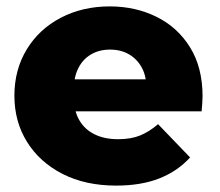

<svg xmlns="http://www.w3.org/2000/svg" viewBox="-20 -571 689 600"><path d="M343 9Q247 9 175.5 -27.5Q104 -64 64.5 -127.5Q25 -191 25 -272Q25 -353 63.5 -416.5Q102 -480 170 -515.5Q238 -551 323 -551Q403 -551 469 -518.5Q535 -486 574 -423Q613 -360 613 -270Q613 -260 612 -247Q611 -234 610 -223H181V-323H509L437 -295Q438 -332 423.5 -359Q409 -386 383.5 -401Q358 -416 324 -416Q290 -416 264.5 -401Q239 -386 225 -358.5Q211 -331 211 -294V-265Q211 -225 227.5 -196Q244 -167 275 -151.5Q306 -136 349 -136Q389 -136 417.5 -147.5Q446 -159 474 -183L574 -79Q535 -36 478 -13.5Q421 9 343 9Z"/></svg>

Font: MOST Montserrat ExtraBold
Style: Regular
Weight: 800
Designer: Julieta Ulanovsky
Foundry: Julieta Ulanovsky
Version: Version 8.000;March 11, 2024;FontCreator 15.0.0.2926 64-bit